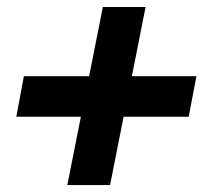

<svg xmlns="http://www.w3.org/2000/svg" viewBox="-20 -581 587 546"><path d="M210 -249H26.4L47.9 -364.3H233.4L272.5 -561H394L355 -364.3H538.6L516.6 -249H331.5L293 -54.7H171.4Z"/></svg>

Font: Reddit Sans Chocolate
Style: Bold Italic
Weight: 700
Italic angle: -11.25°
Designer: Stephen Hutchings
Version: Version 1.013